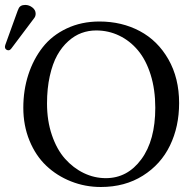

<svg xmlns="http://www.w3.org/2000/svg" viewBox="-35 -745 776 775"><path d="M353 -622.1Q322.3 -622.1 294.2 -611.8Q266.1 -601.6 240.5 -578.6Q214.8 -555.7 196 -522Q177.2 -488.3 166 -438.2Q154.8 -388.2 154.8 -327.1Q154.8 -257.3 174.6 -199.5Q194.3 -141.6 227.5 -104.2Q260.7 -66.9 303.2 -46.4Q345.7 -25.9 392.1 -25.9Q479.5 -25.9 535.6 -102.3Q591.8 -178.7 591.8 -310.1Q591.8 -383.8 573 -443.6Q554.2 -503.4 521.7 -542Q489.3 -580.6 446 -601.3Q402.8 -622.1 353 -622.1ZM688 -329.1Q688 -233.9 651.1 -157.7Q614.3 -81.5 541.7 -35.9Q469.2 9.8 372.1 9.8Q308.6 9.8 251.5 -12.9Q194.3 -35.6 151.6 -76.2Q108.9 -116.7 84 -177.5Q59.1 -238.3 59.1 -310.1Q59.1 -380.9 79.3 -443.4Q99.6 -505.9 137.2 -554Q174.8 -602.1 234.1 -630.1Q293.5 -658.2 366.2 -658.2Q456.5 -658.2 529.1 -619.6Q601.6 -581.1 644.8 -505.4Q688 -429.7 688 -329.1ZM66.9 -725.1Q82.5 -725.1 95.7 -714.8Q108.9 -704.6 108.9 -689.9Q108.9 -679.2 103 -671.9L11.2 -549.8Q5.4 -542 -1 -542Q-6.8 -542 -11 -545.9Q-15.1 -549.8 -15.1 -555.2Q-15.1 -559.1 -13.2 -564.9L36.1 -701.2Q36.6 -702.1 37.6 -704.6Q38.6 -707 39.1 -708Q44.9 -725.1 66.9 -725.1Z"/></svg>

Font: Common Serif
Style: Regular
Weight: 400
Designer: Philipp H. Poll, Khaled Hosny
Foundry: Stefan Peev, Context Ltd.
Version: Version 1.026